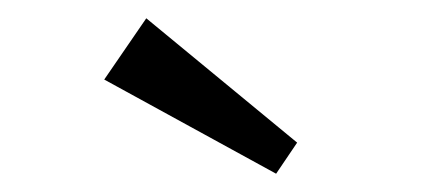

<svg xmlns="http://www.w3.org/2000/svg" viewBox="-20 -776 470 210"><path d="M282 -586 94 -689 140 -756 305 -620Z"/></svg>

Font: Strait
Style: Regular
Weight: 400
Designer: Eduardo Rodriguez Tunni
Foundry: Eduardo Rodriguez Tunni
Version: Version 1.002; ttfautohint (v1.8.4.7-5d5b);gftools[0.9.23]